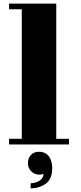

<svg xmlns="http://www.w3.org/2000/svg" viewBox="-20 -735 444 1058"><path d="M290 30H360V61H30V30H100V-684H30V-715H290ZM219.7 223.1Q209 227.4 197.5 227.4Q170.3 227.4 152 208.8Q133.7 190.1 133.7 164.3Q133.7 137.1 150.2 119.2Q166.7 101.3 193.9 101.3Q215.4 101.3 229.8 109.5Q244.1 117.8 252.3 130.7Q260.6 143.6 264.2 159.3Q267.8 175.1 267.8 190.1Q267.8 248.9 235.1 275Q202.5 301.2 148.8 303.3V274.7Q162.4 274.7 175 271.1Q187.5 267.5 197.5 260.7Q207.6 253.9 213.6 244.6Q219.7 235.3 219.7 223.1Z"/></svg>

Font: Cafe24 ClassicType
Style: Regular
Weight: 400
Designer: Cafe24 thkim, hmlim, mnelim & 4IR
Foundry: Cafe24
Version: Version 1.000